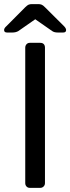

<svg xmlns="http://www.w3.org/2000/svg" viewBox="-34 -907 339 927"><path d="M-14.2 -762.2Q-14.2 -771 -2.9 -780.8L87.9 -872.1Q97.7 -881.8 104.2 -884.5Q110.8 -887.2 121.1 -887.2H150.9Q159.7 -887.2 166.7 -884.5Q173.8 -881.8 183.1 -872.1L274.9 -780.8Q284.7 -771 285.2 -762.2Q285.2 -750 271 -750H245.1Q228 -750 218.3 -756.8L136.2 -814L54.2 -756.8Q42 -750 25.9 -750H0Q-14.2 -750 -14.2 -762.2ZM87.9 -22.9V-676.8Q87.9 -686.5 94 -693.4Q100.1 -700.2 109.9 -700.2H160.2Q171.4 -700.2 177.2 -694.1Q183.1 -688 183.1 -676.8V-22.9Q183.1 -13.2 176.5 -6.6Q169.9 0 160.2 0H109.9Q100.1 0 94 -6.6Q87.9 -13.2 87.9 -22.9Z"/></svg>

Font: Rubik AZ
Style: Regular
Weight: 400
Designer: Hubert and Fischer
Foundry: Hubert & Fischer
Version: Version 2.000